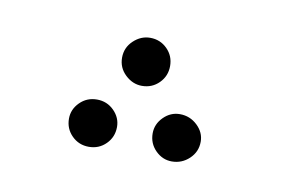

<svg xmlns="http://www.w3.org/2000/svg" viewBox="-34 -219 357 244"><g transform="rotate(10 144.5 -97.0)"><path d="M144 -110Q132 -110 122.5 -119Q113 -128 113 -141Q113 -154 122.5 -163Q132 -172 144 -172Q157 -172 166 -163Q175 -154 175 -141Q175 -128 166 -119Q157 -110 144 -110ZM91 -22Q78 -22 69 -31Q60 -40 60 -53Q60 -65 69 -74Q78 -83 91 -83Q104 -83 113 -74Q122 -65 122 -53Q122 -40 113 -31Q104 -22 91 -22ZM198 -22Q186 -22 177 -31Q168 -40 168 -53Q168 -65 177 -74Q186 -83 198 -83Q211 -83 220.5 -74Q230 -65 230 -53Q230 -40 220.5 -31Q211 -22 198 -22Z"/></g></svg>

Font: Noto Sans Arabic UI SmCn XLt
Style: Regular
Weight: 200
Width: 4
Designer: Monotype Design Team, Nadine Chahine and Nizar Qandah
Foundry: Monotype Imaging Inc.
Version: Version 2.010; ttfautohint (v1.8.4.7-5d5b)